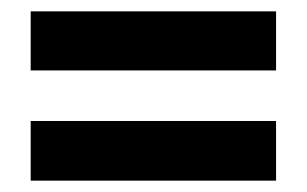

<svg xmlns="http://www.w3.org/2000/svg" viewBox="-20 -512 541 338"><path d="M34 -388V-492H466V-388ZM34 -194V-299H466V-194Z"/></svg>

Font: Noto Sans Kannada Condensed
Style: Bold
Weight: 700
Width: 3
Designer: Jelle Bosma - Monotype Design Team
Foundry: Monotype Imaging Inc.
Version: Version 2.005; ttfautohint (v1.8.4.7-5d5b)